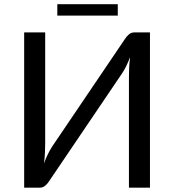

<svg xmlns="http://www.w3.org/2000/svg" viewBox="-20 -866 804 886"><path d="M672 -716.5V0H575V-509Q575 -530.5 576 -553.8Q577 -577 580.5 -603Q572 -580.5 562.5 -561Q553 -541.5 543 -527L207 -30.5Q200 -19 189 -9.5Q178 0 163.5 0H91.5V-716.5H188.5V-207Q188.5 -185.5 187.5 -162.2Q186.5 -139 183 -112.5Q191.5 -135.5 201.2 -155Q211 -174.5 220.5 -189.5L556.5 -686Q563.5 -697.5 574.5 -707Q585.5 -716.5 600 -716.5ZM244.5 -846.5H523.5V-794H244.5Z"/></svg>

Font: Lato 2
Style: Regular
Weight: 400
Designer: Lukasz Dziedzic with Adam Twardoch and Botio Nikoltchev
Foundry: tyPoland Lukasz Dziedzic
Version: Version 2.015; 2015-08-06; http://www.latofonts.com/